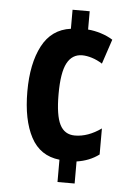

<svg xmlns="http://www.w3.org/2000/svg" viewBox="-53 -765 575 815"><g transform="rotate(5 234.5 -357.0)"><path d="M296 -646Q323 -644 351.5 -635Q380 -626 402 -612L367 -507Q345 -521 322.5 -528Q300 -535 281 -535Q238 -535 216.5 -494.5Q195 -454 195 -362Q195 -272 215 -232.5Q235 -193 279 -193Q335 -193 391 -233V-122Q351 -92 296 -84V10H223V-85Q140 -94 101 -167.5Q62 -241 62 -362Q62 -481 101.5 -556.5Q141 -632 223 -643V-724H296Z"/></g></svg>

Font: Noto Sans Armenian ExtraCondensed
Style: Bold
Weight: 700
Width: 2
Designer: Monotype Design Team
Foundry: Monotype Imaging Inc.
Version: Version 2.008; ttfautohint (v1.8.4.7-5d5b)